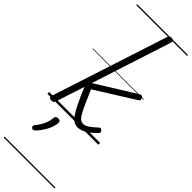

<svg xmlns="http://www.w3.org/2000/svg" viewBox="-471 -1011 1506 1506"><g transform="rotate(45 282.5 -257.5)"><path d="M58 15Q46 15 38.5 9Q31 3 34 -9L349 -979Q353 -991 359.5 -995.5Q366 -1000 378 -1000Q395 -1000 401 -993Q407 -986 403 -974L187 -306L510 -507Q524 -516 532.5 -513.5Q541 -511 547 -502Q552 -493 551.5 -484.5Q551 -476 540 -469L217 -267Q250 -190 271.5 -143Q293 -96 308 -72Q323 -48 336.5 -39.5Q350 -31 365 -31Q378 -31 392 -37Q406 -43 425 -57.5Q444 -72 471 -97Q480 -106 487.5 -104.5Q495 -103 501 -97Q508 -91 509 -83Q510 -75 502 -67Q467 -31 439.5 -12.5Q412 6 391.5 12.5Q371 19 357 19Q333 19 313 9Q293 -1 273 -29Q253 -57 227.5 -109Q202 -161 167 -244L89 -4Q86 6 79 10.5Q72 15 58 15ZM106 275Q98 269 97 261.5Q96 254 102 246Q122 221 135.5 199Q149 177 157 153Q165 129 168 99Q169 86 176.5 81Q184 76 196 76Q211 76 217.5 82.5Q224 89 223 101Q223 119 214 146.5Q205 174 186.5 205.5Q168 237 139 268Q131 276 122.5 279Q114 282 106 275ZM0 475H565V485H0ZM0 -20H565V0H0ZM0 -505H565V-500H0ZM0 -995H565V-985H0Z"/></g></svg>

Font: Playwrite CZ Guides
Style: Regular
Weight: 400
Designer: Veronika Burian, José Scaglione
Foundry: TypeTogether
Version: Version 1.003